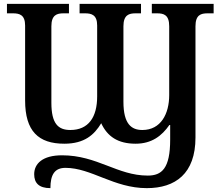

<svg xmlns="http://www.w3.org/2000/svg" viewBox="-20 -734 1158 994"><path d="M241 240C241 170 263 135 319 135C453 135 569 240 740 240C888 240 992 165 992 -22V-598C992 -657 1020 -665 1055 -665H1086V-714H766V-665H793C828 -665 856 -657 856 -598V-242C856 -145 813 -61 717 -61C661 -61 619 -91 619 -207V-598C619 -657 648 -665 682 -665H710V-714H392V-665H420C454 -665 483 -657 483 -602V-235C483 -127 438 -61 344 -61C281 -61 246 -94 246 -202V-598C246 -657 275 -665 309 -665H337V-714H16V-665H47C81 -665 110 -657 110 -602V-214C110 -55 179 10 313 10C417 10 468 -36 504 -96C536 -27 591 10 682 10C766 10 818 -31 857 -87H861V-11C861 139 817 175 745 175C587 175 484 70 301 70C201 70 157 113 157 168C157 213 181 240 241 240Z"/></svg>

Font: Noto Serif Semi
Style: Regular
Weight: 600
Designer: Monotype Design Team
Foundry: Monotype Imaging Inc.
Version: Version 1.002